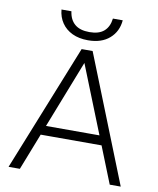

<svg xmlns="http://www.w3.org/2000/svg" viewBox="-91 -900 797 971"><g transform="rotate(10 308.0 -415.0)"><path d="M460 -830H409.5Q404.5 -787.5 378.8 -764.8Q353 -742 304 -742Q255 -742 228.5 -764.8Q202 -787.5 196.5 -830H145.5Q149 -791 169 -761.8Q189 -732.5 223.2 -716.2Q257.5 -700 304 -700Q373 -700 414 -735.8Q455 -771.5 460 -830ZM128.5 -236.5V-188.5H481V-236.5ZM596 0 337 -650.5H280.5L20 0H78L306.5 -584L539.5 0Z"/></g></svg>

Font: Overused Grotesk Light
Style: Regular
Weight: 300
Designer: RandomMaerks
Version: Version 0.005